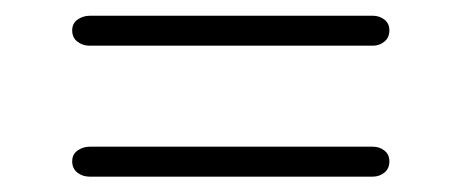

<svg xmlns="http://www.w3.org/2000/svg" viewBox="-20 -468 594 250"><path d="M74 -428.5Q74 -437.5 81 -442.5Q88 -447.5 97 -447.5H465.5Q474 -447.5 480.5 -442.5Q487 -437.5 487 -428.5Q487 -419 480.5 -413.8Q474 -408.5 465.5 -408.5H96.5Q87.5 -408.5 80.8 -413.8Q74 -419 74 -428.5ZM74 -258Q74 -267 81 -272Q88 -277 97 -277H465.5Q474 -277 480.5 -272Q487 -267 487 -258Q487 -248.5 480.5 -243.2Q474 -238 465.5 -238H96.5Q87.5 -238 80.8 -243.2Q74 -248.5 74 -258Z"/></svg>

Font: Fraunces 9pt Light
Style: Regular
Weight: 300
Version: Version 1.000;[0bf87f6ff]